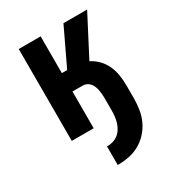

<svg xmlns="http://www.w3.org/2000/svg" viewBox="-178 -623 855 941"><g transform="rotate(-30 250.0 -152.5)"><path d="M210 215V110Q227 110 243 105.5Q259 101 272.5 91Q286 81 295 66.5Q304 52 309 36Q314 20 316 3.5Q318 -13 318 -30V-102Q318 -113 317 -124.5Q316 -136 314 -147Q312 -158 308 -168.5Q304 -179 297 -188Q290 -197 279.5 -202.5Q269 -208 258 -208H198V0H74V-520H198V-312H228L327 -520H461L344 -295Q370 -282 390 -261Q410 -240 421.5 -214Q433 -188 437.5 -159.5Q442 -131 442 -102V-30Q442 2 437 34Q432 66 418.5 95Q405 124 383 148Q361 172 333 187.5Q305 203 273.5 209Q242 215 210 215Z"/></g></svg>

Font: Iosevka Extrabold
Style: Regular
Weight: 800
Monospace: yes
Designer: Belleve Invis
Foundry: Belleve Invis
Version: Version 32.5.0; ttfautohint (v1.8.4)